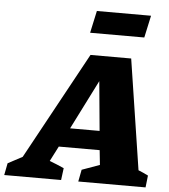

<svg xmlns="http://www.w3.org/2000/svg" viewBox="-131 -939 875 992"><g transform="rotate(5 306.5 -443.0)"><path d="M617 -85Q630 -80 643 -74Q656 -68 668 -62L661 0H312L324 -62L416 -95L408 -171H196L156 -93Q175 -86 194 -78Q213 -70 231 -62L223 0H-72L-60 -62L15 -102L318 -657H529ZM246 -270H399L375 -526ZM306 -771 331 -886H612L587 -771Z"/></g></svg>

Font: Piazzolla SC ExtraBold
Style: Italic
Weight: 800
Italic angle: -11.3°
Designer: Juan Pablo del Peral
Foundry: Huerta Tipografica
Version: Version 1.330